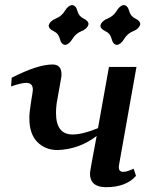

<svg xmlns="http://www.w3.org/2000/svg" viewBox="-20 -741 616 770"><path d="M404.8 9.8Q340.8 9.3 340.8 -45.4Q340.8 -54.7 367.7 -195.8Q298.8 -142.6 211.4 -139.2Q161.6 -139.2 129.6 -171.6Q97.7 -204.1 97.7 -267.1Q97.7 -291.5 104.7 -333.5Q111.8 -375.5 111.8 -380.9Q111.8 -408.7 85.4 -408.7Q66.4 -408.7 24.4 -394.5L26.9 -429.2Q130.9 -482.4 190.9 -482.4Q226.6 -482.4 226.6 -442.9Q226.6 -434.1 224.6 -424.3L207 -325.2Q204.6 -304.7 204.6 -288.1Q204.6 -201.7 271 -201.7Q312 -201.7 373 -227.1L417 -472.7H527.3L457 -77.6L456.5 -69.8Q456.5 -51.8 474.6 -51.8Q489.3 -51.8 516.1 -64.5L525.4 -35.6Q485.4 9.8 404.8 9.8ZM241.2 -561Q225.6 -562.5 220.2 -584.7Q214.8 -606.9 195.1 -616Q175.3 -625 175.3 -638.7Q179.7 -656.7 203.4 -666.3Q227.1 -675.8 240.2 -697.5Q253.4 -719.2 269 -720.7Q284.7 -719.2 290.3 -697.5Q295.9 -675.8 315.4 -666.5Q335 -657.2 335 -644Q330.6 -625.5 307.1 -616.2Q283.7 -606.9 270.3 -584.7Q256.8 -562.5 241.2 -561ZM448.7 -561Q433.1 -562.5 427.7 -584.7Q422.4 -606.9 402.6 -616Q382.8 -625 382.8 -638.7Q387.2 -656.7 410.9 -666.3Q434.6 -675.8 447.8 -697.5Q460.9 -719.2 476.6 -720.7Q492.2 -719.2 497.8 -697.5Q503.4 -675.8 522.9 -666.5Q542.5 -657.2 542.5 -644Q538.1 -625.5 514.6 -616.2Q491.2 -606.9 477.8 -584.7Q464.4 -562.5 448.7 -561Z"/></svg>

Font: Kelvinch
Style: Bold Italic
Weight: 700
Italic angle: -10°
Designer: Paul James Miller
Foundry: High-Logic / Made with FontCreator
Version: Version 3.30 September 23, 2016